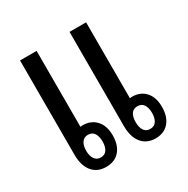

<svg xmlns="http://www.w3.org/2000/svg" viewBox="-133 -669 775 793"><g transform="rotate(-30 254.5 -272.5)"><path d="M153 7Q111 7 87.5 -22Q64 -51 64 -103V-552H143V-190Q148 -191 153 -191Q193 -191 217 -165Q241 -139 241 -93Q241 -47 218 -20Q195 7 153 7ZM389 7Q347 7 323.5 -22Q300 -51 300 -103V-552H379V-190Q383 -191 389 -191Q429 -191 452.5 -165Q476 -139 476 -93Q476 -47 453 -20Q430 7 389 7ZM153 -38Q173 -38 182.5 -53Q192 -68 192 -92Q192 -116 182.5 -131Q173 -146 153 -146Q134 -146 124 -131.5Q114 -117 114 -92Q114 -68 124 -53Q134 -38 153 -38ZM389 -38Q409 -38 418.5 -53Q428 -68 428 -92Q428 -116 418.5 -131Q409 -146 389 -146Q369 -146 359.5 -131.5Q350 -117 350 -92Q350 -68 359.5 -53Q369 -38 389 -38Z"/></g></svg>

Font: Noto Sans Thai Looped Condensed
Style: Regular
Weight: 400
Width: 3
Designer: Sasikarn Vongin, Ben Mitchell
Foundry: The Fontpad Ltd
Version: Version 1.001; ttfautohint (v1.8.4.7-5d5b)